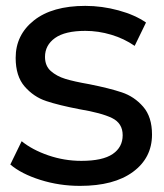

<svg xmlns="http://www.w3.org/2000/svg" viewBox="-20 -614 547 640"><path d="M14.4 -65.6 52.2 -143.3Q87.8 -114.4 141.1 -96.1Q194.4 -77.8 251.1 -77.8Q322.2 -77.8 355.6 -100.6Q388.9 -123.3 388.9 -163.3Q388.9 -203.3 353.3 -220.6Q317.8 -237.8 244.4 -250Q175.6 -263.3 133.9 -277.2Q92.2 -291.1 62.2 -325.6Q32.2 -360 32.2 -421.1Q32.2 -497.8 93.3 -546.1Q154.4 -594.4 264.4 -594.4Q320 -594.4 375 -579.4Q430 -564.4 466.7 -538.9L428.9 -461.1Q393.3 -485.6 350.6 -498.3Q307.8 -511.1 264.4 -511.1Q196.7 -511.1 163.3 -487.2Q130 -463.3 130 -424.4Q130 -394.4 149.4 -377.2Q168.9 -360 197.8 -351.1Q226.7 -342.2 277.8 -333.3Q344.4 -320 386.1 -306.1Q427.8 -292.2 457.2 -258.3Q486.7 -224.4 486.7 -165.6Q486.7 -87.8 423.3 -41.1Q360 5.6 246.7 5.6Q177.8 5.6 114.4 -14.4Q51.1 -34.4 14.4 -65.6Z"/></svg>

Font: Paperlogy 5 Medium
Style: Regular
Weight: 500
Designer: redesigned by Lee Juim, glyphs from Gmarket Sans & Montserrat
Foundry: PT&
Version: Version 1.001